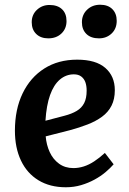

<svg xmlns="http://www.w3.org/2000/svg" viewBox="-20 -777 545 811"><path d="M306 -525Q385 -525 425 -490Q465 -455 465 -396Q465 -358 451 -330.5Q437 -303 411 -284Q385 -265 350.5 -251.5Q316 -238 275 -227L173 -201Q176 -165 190 -134.5Q204 -104 229.5 -85.5Q255 -67 290 -67Q312 -67 334 -74Q356 -81 378 -95.5Q400 -110 423 -131L460 -83Q446 -67 426 -50Q406 -33 379.5 -18.5Q353 -4 322.5 5Q292 14 258 14Q191 14 142.5 -15.5Q94 -45 68.5 -99Q43 -153 43 -225Q43 -315 75.5 -382.5Q108 -450 167 -487.5Q226 -525 306 -525ZM346 -394Q346 -415 340.5 -430Q335 -445 323 -454Q311 -463 292 -463Q259 -463 233 -441Q207 -419 191.5 -375.5Q176 -332 172 -267L252 -288Q283 -296 304 -308.5Q325 -321 335.5 -341.5Q346 -362 346 -394ZM114 -683Q114 -715 136 -735.5Q158 -756 189 -756Q223 -756 242 -738Q261 -720 261 -688Q261 -656 239.5 -635.5Q218 -615 184 -615Q152 -615 133 -633.5Q114 -652 114 -683ZM326 -683Q326 -715 348 -736Q370 -757 403 -757Q436 -757 454.5 -738.5Q473 -720 473 -689Q473 -656 451.5 -635.5Q430 -615 398 -615Q364 -615 345 -633.5Q326 -652 326 -683Z"/></svg>

Font: Literata 18pt SemiBold
Style: Italic
Weight: 600
Italic angle: -2°
Designer: Latin by Veronika Burian and Jose Scaglione. Greek by Irene Vlachou. Cyrillic by Vera Evstafieva
Foundry: TypeTogether
Version: Version 3.103;gftools[0.9.29]